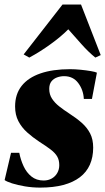

<svg xmlns="http://www.w3.org/2000/svg" viewBox="-34 -820 466 852"><path d="M374 -381H338Q336 -421 313.2 -451.5Q290.5 -482 250.5 -482Q234.5 -482 219.2 -476.5Q204 -471 194.2 -458.8Q184.5 -446.5 184.5 -425.5Q184.5 -401 196.8 -382.2Q209 -363.5 229 -347.8Q249 -332 273 -316.5Q305 -296 328.8 -275Q352.5 -254 366 -227.8Q379.5 -201.5 379.5 -165Q379.5 -122.5 364.8 -89.2Q350 -56 320.5 -33.5Q291 -11 247 0.8Q203 12.5 144 12.5Q110 12.5 76.8 7Q43.5 1.5 19 -6.5Q-5.5 -14.5 -13.5 -21L15 -142H51.5Q57.5 -111 70.5 -82.8Q83.5 -54.5 105.5 -36.8Q127.5 -19 159.5 -19Q180 -19 195.8 -28Q211.5 -37 220.2 -52.5Q229 -68 229 -87Q229 -109.5 220 -125.2Q211 -141 191.5 -156Q172 -171 140.5 -191Q111 -210.5 86.5 -232.5Q62 -254.5 47.5 -282.5Q33 -310.5 33 -347.5Q33 -402 62 -438.8Q91 -475.5 145.5 -494.2Q200 -513 277 -513Q298.5 -513 323.8 -510.5Q349 -508 369.2 -504.5Q389.5 -501 396 -497.5ZM96 -564.5 71 -578.5 243.5 -800H325.5L413 -575.5L389 -564.5Q357 -590.5 326.2 -625.5Q295.5 -660.5 269 -690Q237 -657.5 190.2 -623.8Q143.5 -590 96 -564.5Z"/></svg>

Font: Merriweather 144pt Black
Style: Italic
Weight: 900
Italic angle: -7.8°
Version: Version 2.101